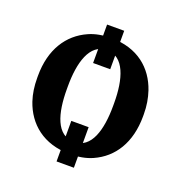

<svg xmlns="http://www.w3.org/2000/svg" viewBox="-120 -691 803 854"><g transform="rotate(20 282.0 -263.5)"><path d="M32 -259C32 -220 37 -185 48 -152C80 -58 158 10 283 10C323 10 359 4 390 -10C478 -49 533 -134 533 -259V-269C533 -308 527 -343 516 -376C484 -470 407 -538 282 -538C242 -538 207 -532 176 -518C88 -479 32 -394 32 -269ZM173 -257V-271C173 -382 200 -481 282 -481C364 -481 392 -384 392 -271V-257C392 -144 365 -47 283 -47C199 -47 173 -143 173 -257ZM240 61H322V-131H240ZM243 -406H324V-588H243Z"/></g></svg>

Font: Aerodynamic
Style: Regular
Weight: 500
Designer: Google
Version: Version 2.000980; 2014